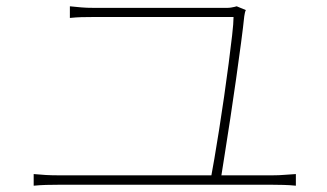

<svg xmlns="http://www.w3.org/2000/svg" viewBox="-20 -668 1040 610"><path d="M761 -636Q759 -632 758 -627Q757 -622 756 -616Q753 -586 746 -533Q739 -480 730 -416.5Q721 -353 711.5 -290.5Q702 -228 694 -178Q686 -128 682 -102H650Q654 -123 661 -163.5Q668 -204 676 -255Q684 -306 692 -361Q700 -416 706.5 -466.5Q713 -517 717.5 -556Q722 -595 722 -614Q693 -614 642.5 -614Q592 -614 533.5 -614Q475 -614 420.5 -614Q366 -614 327.5 -614Q289 -614 280 -614Q255 -614 238.5 -613.5Q222 -613 202 -611V-648Q222 -646 238.5 -644.5Q255 -643 279 -643Q287 -643 315 -643Q343 -643 384 -643Q425 -643 471.5 -643Q518 -643 563 -643Q608 -643 644.5 -643Q681 -643 701 -643Q708 -643 714 -644Q720 -645 724.5 -646Q729 -647 732 -648ZM87 -115Q107 -113 126 -112Q145 -111 164 -111H847Q866 -111 883.5 -112.5Q901 -114 920 -115V-78Q901 -80 880.5 -80.5Q860 -81 847 -81H164Q145 -81 126.5 -80.5Q108 -80 87 -78Z"/></svg>

Font: Noto Sans TC Thin
Style: Regular
Weight: 100
Designer: Ryoko NISHIZUKA 西塚涼子 (kana, bopomofo & ideographs); Paul D. Hunt (Latin, Greek & Cyrillic); Sandoll Communications 산돌커뮤니
Foundry: Adobe
Version: Version 2.004-H2;hotconv 1.0.118;makeotfexe 2.5.65603